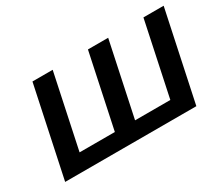

<svg xmlns="http://www.w3.org/2000/svg" viewBox="-93 -715 1069 929"><g transform="rotate(-30 441.5 -250.0)"><path d="M150 -500 44 0H777L883 -500H770L683 -89H486L573 -500H460L373 -89H176L263 -500Z"/></g></svg>

Font: LT Wave Medium
Style: Italic
Weight: 500
Designer: Daniel Lyons
Version: Version 2.5 (Glyphs App)